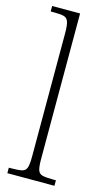

<svg xmlns="http://www.w3.org/2000/svg" viewBox="-119 -801 468 843"><g transform="rotate(15 115.0 -380.0)"><path d="M8 0V-25H19Q52 -25 68 -29Q84 -33 89 -48.5Q94 -64 94 -98V-660Q94 -695 88.5 -711Q83 -727 68.5 -731Q54 -735 27 -735H8V-760H135V-98Q135 -64 140 -48.5Q145 -33 161 -29Q177 -25 210 -25H222V0Z"/></g></svg>

Font: Noto Serif Ethiopic Condensed ExtraLight
Style: Regular
Weight: 200
Width: 3
Designer: Monotype Design Team
Foundry: Monotype Imaging Inc.
Version: Version 2.102; ttfautohint (v1.8.4.7-5d5b)